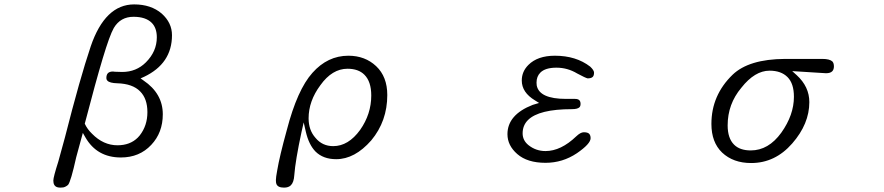

<svg xmlns="http://www.w3.org/2000/svg" viewBox="-20 -732 4040 877"><path d="M246.1 6.8Q223.6 77.1 223.6 92.8Q223.6 117.2 241.2 123Q248 125 255.9 125Q263.7 125 269.5 124Q281.2 121.1 291 112.3Q303.7 96.7 328.1 -13.7Q328.1 -14.6 358.4 -125L370.1 -104.5Q422.9 -12.7 532.2 -12.7Q617.2 -12.7 670.9 -70.3Q723.6 -126 723.6 -210Q723.6 -304.7 635.7 -364.3L622.1 -374L637.7 -380.9Q765.6 -441.4 765.6 -571.3Q765.6 -627.9 718.8 -669.9Q669.9 -711.9 592.8 -711.9Q460 -711.9 394.5 -520.5Q345.7 -376 276.4 -103.5ZM516.6 -68.4Q452.1 -68.4 400.4 -121.1Q378.9 -141.6 367.2 -167Q417 -358.4 449.2 -465.3Q481.4 -572.3 500 -604.5Q530.3 -655.3 589.8 -655.3Q645.5 -655.3 672.9 -627.9Q696.3 -604.5 696.3 -561.5Q696.3 -497.1 646.5 -447.3Q602.5 -403.3 538.1 -403.3L504.9 -404.3L496.1 -405.3Q480.5 -405.3 473.1 -397.9Q465.8 -390.6 465.8 -375Q465.8 -368.2 470.7 -363.3Q481.4 -352.5 515.6 -351.6Q585.9 -349.6 620.1 -314.5Q653.3 -281.2 653.3 -219.7Q653.3 -158.2 618.2 -113.3L609.4 -103.5Q574.2 -68.4 516.6 -68.4Z M1246.1 46.9Q1240.2 78.1 1240.2 90.3Q1240.2 102.5 1242.2 107.4Q1248 125 1277.3 125Q1297.9 125 1308.6 114.3Q1322.3 100.6 1324.2 68.4Q1329.1 2 1357.4 -129.9L1367.2 -172.9L1377 -129.9Q1390.6 -71.3 1420.9 -40Q1456.1 -4.9 1515.6 -4.9Q1600.6 -4.9 1675.8 -90.8Q1749 -178.7 1749 -297.9Q1749 -381.8 1698.2 -429.7Q1647.5 -477.5 1571.3 -477.5Q1476.6 -477.5 1407.2 -399.4Q1337.9 -322.3 1290 -137.7Q1256.8 -17.6 1246.1 46.9ZM1502 -64.5Q1452.1 -64.5 1420.9 -102.5Q1389.6 -137.7 1389.6 -191.4Q1389.6 -270.5 1443.4 -342.8Q1497.1 -418 1567.4 -418Q1617.2 -418 1644.5 -390.6Q1675.8 -359.4 1675.8 -295.9Q1675.8 -210.9 1625 -138.7Q1571.3 -64.5 1502 -64.5Z M2615.2 -32.2Q2677.7 -75.2 2677.7 -100.6Q2677.7 -114.3 2670.9 -121.1Q2664.1 -127.9 2646.5 -127.9Q2631.8 -127.9 2612.3 -109.4Q2542 -42 2471.7 -42Q2427.7 -42 2393.6 -69.3Q2367.2 -90.8 2367.2 -123Q2367.2 -159.2 2391.6 -183.6Q2441.4 -233.4 2592.8 -233.4Q2618.2 -233.4 2627 -242.2Q2631.8 -247.1 2631.8 -257.8Q2631.8 -268.6 2626 -274.4Q2620.1 -280.3 2605.5 -280.3H2565.4Q2443.4 -280.3 2431.6 -341.8Q2430.7 -348.6 2430.7 -354.5Q2430.7 -382.8 2448.2 -400.4Q2470.7 -422.9 2521.5 -422.9Q2572.3 -422.9 2616.2 -396.5Q2654.3 -376 2664.1 -374Q2680.7 -374 2687.5 -380.9Q2693.4 -386.7 2693.4 -400.4Q2693.4 -411.1 2675.8 -427.7Q2611.3 -477.5 2514.6 -477.5Q2435.5 -477.5 2393.6 -435.5Q2363.3 -405.3 2363.3 -364.3Q2363.3 -309.6 2423.8 -273.4L2442.4 -261.7L2413.1 -252.9Q2297.9 -208 2297.9 -119.1Q2297.9 -67.4 2342.8 -28.3Q2388.7 11.7 2471.7 11.7Q2549.8 11.7 2615.2 -32.2Z M3676.8 -265.6Q3676.8 -335.9 3619.1 -388.7L3598.6 -407.2L3752.9 -397.5Q3772.5 -397.5 3781.2 -406.2Q3789.1 -414.1 3789.1 -428.7Q3789.1 -443.4 3782.2 -451.2Q3769.5 -462.9 3736.3 -462.9H3565.4Q3400.4 -461.9 3326.2 -390.6Q3229.5 -296.9 3229.5 -166Q3229.5 -82 3278.3 -35.2Q3329.1 12.7 3411.1 12.7Q3520.5 12.7 3598.6 -76.7Q3676.8 -166 3676.8 -265.6ZM3409.2 -44.9Q3359.4 -44.9 3333 -71.3Q3303.7 -100.6 3303.7 -159.2Q3303.7 -256.8 3366.2 -331.1Q3427.7 -409.2 3495.1 -409.2Q3547.9 -409.2 3577.1 -379.9Q3606.4 -350.6 3606.4 -290Q3606.4 -207 3548.8 -126Q3490.2 -44.9 3409.2 -44.9Z"/></svg>

Font: FakePearl
Style: ExtraLight
Weight: 300
Version: Version 1.2